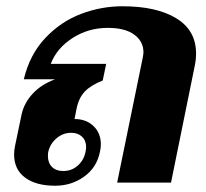

<svg xmlns="http://www.w3.org/2000/svg" viewBox="-20 -583 657 613"><path d="M25 -90Q25 -102 28 -117L49 -218Q57 -254 84 -283.5Q111 -313 156 -330H56Q75 -409 124.5 -461.5Q174 -514 238.5 -538.5Q303 -563 371 -563Q480 -563 543 -524.5Q606 -486 606 -412Q606 -393 602 -374L526 0H354L436 -400Q438 -412 438 -416Q438 -451 408.5 -472.5Q379 -494 324 -494Q262 -494 211.5 -461.5Q161 -429 142 -379H319L308 -326Q270 -311 250.5 -290.5Q231 -270 224 -234L218 -203Q255 -203 278.5 -180.5Q302 -158 302 -122Q302 -110 299 -98Q289 -48 248.5 -19Q208 10 156 10Q95 10 60 -16Q25 -42 25 -90ZM253 -98Q255 -108 255 -113Q255 -134 242 -146.5Q229 -159 207 -159Q181 -159 160.5 -141.5Q140 -124 134 -98Q133 -94 133 -85Q133 -63 146 -50Q159 -37 182 -37Q209 -37 228.5 -54.5Q248 -72 253 -98Z"/></svg>

Font: Taviraj
Style: Bold Italic
Weight: 700
Italic angle: -12°
Designer: Katatrad Team
Foundry: CadsonDemak
Version: Version 1.001